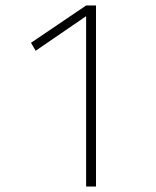

<svg xmlns="http://www.w3.org/2000/svg" viewBox="-20 -680 570 700"><path d="M93 -524 294 -660H330V0H294V-621L110 -495Z"/></svg>

Font: TitilliumMaps29L
Style: 1 wt
Weight: 100
Designer: Campivisivi
Foundry: Accademia di Belle Arti di Urbino and students of MA course of Visual design
Version: Version 001.001